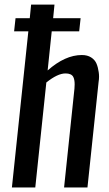

<svg xmlns="http://www.w3.org/2000/svg" viewBox="-20 -830 482 850"><path d="M32.7 0 105.5 -691.4H42.5L48.8 -749.5H111.8L117.7 -809.6H221.2L215.3 -749.5H336.9L330.6 -691.4H209L190.9 -518.1Q268.1 -586.4 342.3 -586.4Q366.7 -586.4 383.3 -575.9Q399.9 -565.4 407 -548.8Q414.1 -532.2 417 -510.7Q418.5 -501 418.5 -490.7Q418.5 -479 416.5 -467.3L367.2 0H263.7L309.6 -437.5Q310.5 -447.8 310.5 -456.5Q310.5 -477.1 304.7 -488.8Q296.9 -504.9 270 -504.9Q234.9 -504.9 185.1 -464.8L136.2 0Z"/></svg>

Font: Oswald
Style: Regular
Weight: 400
Designer: Vernon Adams
Foundry: Vernon Adams
Version: 3.0; ttfautohint (v0.94.23-7a4d-dirty) -l 8 -r 50 -G 200 -x 